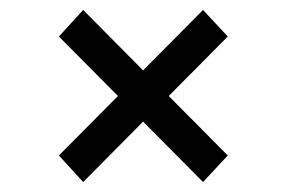

<svg xmlns="http://www.w3.org/2000/svg" viewBox="-20 -515 575 386"><path d="M319.2 -322 437.9 -441.6 388.2 -495 267.7 -373.5 147.2 -495 98.4 -441.6 217.1 -322 98.4 -202.4 147.2 -149 267.7 -270.5 388.2 -149 437.9 -202.4Z"/></svg>

Font: Montserrat Ace
Style: Regular
Weight: 500
Designer: Julieta Ulanovsky
Foundry: Julieta Ulanovsky
Version: Version 1